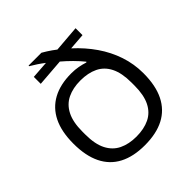

<svg xmlns="http://www.w3.org/2000/svg" viewBox="-197 -865 1018 1018"><g transform="rotate(-45 312.5 -355.5)"><path d="M311 12Q226 12 167.5 -18.5Q109 -49 79 -110Q49 -171 49 -262Q49 -352 78.5 -412Q108 -472 165 -503Q222 -534 305 -534Q332 -534 356.5 -529.5Q381 -525 402 -518L405 -521Q383 -548 358 -573Q333 -598 306 -621L151 -609V-661L249 -668Q231 -682 211.5 -695Q192 -708 173 -719L174 -723H270Q283 -716 295 -708Q307 -700 319 -692Q331 -684 342 -675L490 -687V-635L398 -628Q453 -578 493 -520Q533 -462 554.5 -397.5Q576 -333 576 -264Q576 -171 545.5 -110Q515 -49 456.5 -18.5Q398 12 311 12ZM312 -52Q369 -52 410.5 -72Q452 -92 474 -136Q496 -180 496 -251V-274Q496 -345 474 -389Q452 -433 410.5 -453Q369 -473 312 -473Q256 -473 214.5 -453Q173 -433 150.5 -389Q128 -345 128 -274V-252Q128 -180 150.5 -136Q173 -92 214.5 -72Q256 -52 312 -52Z"/></g></svg>

Font: Archivo SemiExpanded Light
Style: Regular
Weight: 300
Width: 6
Designer: Hector Gatti
Foundry: Omnibus-Type
Version: Version 2.001